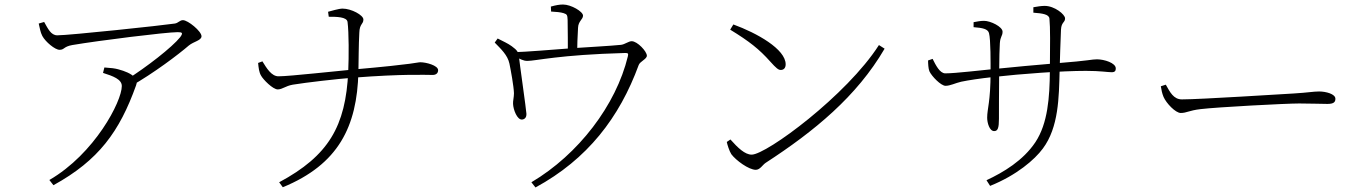

<svg xmlns="http://www.w3.org/2000/svg" viewBox="-20 -782 6040 848"><path d="M536 -428 557 -401C658 -458 769 -542 814 -581C836 -599 870 -603 870 -622C870 -644 810 -693 788 -693C774 -693 767 -680 752 -678C700 -670 286 -626 233 -626C205 -626 192 -655 175 -685L151 -678C156 -658 158 -640 167 -623C181 -597 223 -562 243 -562C265 -562 260 -576 299 -583C417 -603 714 -640 765 -640C786 -640 789 -636 776 -618C740 -573 628 -486 536 -428ZM198 13 216 36C416 -74 508 -201 581 -405C588 -425 585 -430 574 -441C559 -457 532 -468 502 -476C487 -480 472 -482 441 -484L435 -460C479 -446 518 -432 518 -402C518 -334 398 -103 198 13Z M1213 23 1229 45C1475 -56 1557 -223 1563 -464C1564 -513 1564 -584 1567 -637C1568 -678 1585 -674 1585 -696C1585 -715 1532 -744 1493 -744C1476 -744 1441 -733 1429 -730L1432 -708C1465 -708 1512 -708 1515 -685C1521 -638 1521 -533 1518 -466C1507 -224 1431 -94 1213 23ZM1207 -387C1229 -388 1240 -402 1273 -408C1335 -418 1464 -433 1542 -439C1761 -456 1860 -451 1891 -451C1905 -451 1915 -458 1915 -472C1915 -493 1862 -507 1837 -507C1820 -507 1825 -500 1541 -475C1473 -469 1258 -445 1211 -445C1179 -444 1157 -482 1139 -511L1120 -504C1122 -483 1124 -463 1133 -448C1142 -431 1185 -387 1207 -387Z M2327 23 2345 46C2575 -79 2716 -263 2801 -495C2807 -511 2837 -521 2837 -536C2837 -555 2795 -600 2770 -600C2756 -600 2740 -586 2723 -584C2675 -579 2577 -574 2506 -569C2418 -563 2304 -552 2249 -552L2250 -535C2278 -521 2291 -513 2309 -513C2347 -513 2448 -540 2741 -548C2754 -548 2756 -546 2753 -533C2701 -318 2535 -100 2327 23ZM2286 -254C2297 -255 2306 -263 2305 -280C2305 -292 2273 -516 2272 -531C2270 -551 2265 -560 2240 -578C2222 -591 2203 -599 2178 -612L2165 -594C2192 -566 2222 -539 2230 -501C2236 -472 2249 -402 2250 -370C2250 -353 2245 -335 2246 -323C2247 -298 2264 -252 2286 -254ZM2488 -546H2529C2529 -573 2531 -629 2533 -659C2534 -689 2555 -696 2555 -713C2555 -731 2502 -762 2467 -762C2450 -762 2435 -759 2413 -753L2414 -731C2434 -730 2457 -728 2469 -724C2485 -719 2486 -715 2487 -694C2488 -664 2488 -561 2488 -546Z M3318 -32C3337 -32 3348 -54 3362 -63C3576 -202 3764 -356 3887 -567L3862 -583C3720 -361 3365 -99 3300 -99C3270 -99 3239 -129 3206 -166L3190 -155C3192 -144 3201 -115 3210 -101C3230 -74 3287 -32 3318 -32ZM3428 -473C3441 -473 3450 -481 3450 -498C3450 -565 3323 -636 3219 -674L3205 -651C3290 -599 3333 -565 3382 -510C3408 -481 3418 -473 3428 -473Z M4337 14 4353 39C4470 -8 4550 -77 4586 -126C4656 -220 4657 -352 4660 -470C4661 -513 4664 -605 4666 -651C4668 -686 4684 -681 4684 -701C4684 -718 4638 -756 4594 -756C4579 -756 4561 -753 4544 -750V-726C4584 -723 4613 -719 4615 -700C4619 -660 4618 -586 4617 -470C4616 -352 4608 -237 4553 -154C4499 -73 4412 -21 4337 14ZM4371 -203C4387 -203 4392 -217 4392 -257C4392 -280 4392 -379 4393 -465C4393 -524 4395 -573 4396 -591C4398 -622 4408 -622 4408 -642C4408 -664 4355 -690 4326 -690C4312 -690 4294 -687 4280 -684V-662C4320 -659 4343 -654 4348 -636C4356 -608 4355 -499 4355 -463C4355 -332 4340 -302 4340 -262C4340 -240 4350 -203 4371 -203ZM4156 -403C4177 -403 4199 -415 4225 -421C4259 -428 4305 -435 4368 -442C4492 -456 4669 -469 4776 -469C4841 -469 4872 -463 4890 -463C4905 -463 4908 -470 4908 -480C4908 -504 4857 -520 4825 -520C4801 -520 4792 -514 4650 -503C4562 -496 4449 -485 4369 -477C4315 -472 4200 -458 4155 -458C4131 -458 4113 -494 4099 -522L4079 -515C4079 -503 4080 -478 4085 -467C4095 -445 4136 -403 4156 -403Z M5195 -283C5221 -283 5231 -294 5282 -300C5356 -309 5660 -325 5718 -325C5775 -325 5810 -323 5843 -323C5873 -323 5878 -333 5878 -346C5878 -367 5836 -378 5806 -378C5780 -378 5759 -373 5692 -369C5652 -367 5282 -343 5200 -343C5163 -343 5147 -376 5129 -408L5107 -401C5110 -384 5112 -371 5119 -354C5131 -326 5172 -283 5195 -283Z"/></svg>

Font: Source Han Serif TW VF
Style: Regular
Weight: 250
Designer: Ryoko NISHIZUKA 西塚涼子 (kana & ideographs); Frank Grießhammer (Latin, Greek & Cyrillic); Wenlong ZHANG 张文龙 (bopomofo); San
Foundry: Adobe
Version: Version 2.002;hotconv 1.1.0;makeotfexe 2.6.0